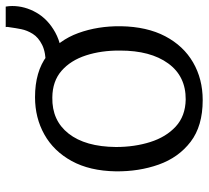

<svg xmlns="http://www.w3.org/2000/svg" viewBox="-48 -656 712 655"><g transform="rotate(-90 307.5 -328.0)"><path d="M294 8Q205.5 8 151.8 -33.2Q98 -74.5 74 -142.2Q50 -210 51 -289Q52.5 -377.5 86.2 -439Q120 -500.5 176.8 -532.2Q233.5 -564 304 -564Q391 -564 444.8 -523.5Q498.5 -483 522.8 -416.2Q547 -349.5 546 -271Q544.5 -182 511.8 -119.8Q479 -57.5 422.5 -24.8Q366 8 294 8ZM296 -50Q375.5 -49.5 419.2 -109.8Q463 -170 463 -274Q463.5 -338 446.5 -390.2Q429.5 -442.5 394 -473.5Q358.5 -504.5 303 -505Q224.5 -506.5 179.8 -449.5Q135 -392.5 134 -288Q134 -224.5 151 -170.8Q168 -117 203.8 -84Q239.5 -51 296 -50ZM411 -470V-527Q457 -527 482.5 -539.8Q508 -552.5 520 -571.8Q532 -591 536 -611.2Q540 -631.5 542 -647Q543 -652.5 543.5 -656.8Q544 -661 543 -664H613Q614 -658 614.5 -652.8Q615 -647.5 615 -642Q615 -599 592.5 -559.5Q570 -520 524.8 -495Q479.5 -470 411 -470Z"/></g></svg>

Font: Merriweather Sans Light
Style: Regular
Weight: 300
Designer: Eben Sorkin
Foundry: Eben Sorkin
Version: Version 2.001; ttfautohint (v1.8.3)